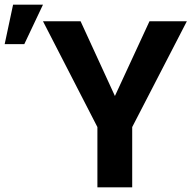

<svg xmlns="http://www.w3.org/2000/svg" viewBox="-134 -802 820 822"><path d="M358 -391 211 -711H50L283 -258V0H432V-258L666 -711H506ZM-78 -782 -114 -613H-30L50 -782Z"/></svg>

Font: Asimov
Style: Regular
Weight: 500
Designer: Google
Version: Version 2.000980; 2014